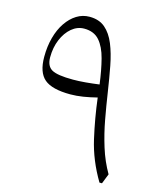

<svg xmlns="http://www.w3.org/2000/svg" viewBox="-111 -817 751 898"><g transform="rotate(15 264.5 -368.5)"><path d="M487.3 -48.3Q456.1 -102.1 436.8 -164.1Q417.5 -226.1 405.5 -291.3Q393.6 -356.4 384.3 -418.5Q374.5 -483.4 363.5 -541Q352.5 -598.6 334.5 -642.8Q316.4 -687 287.1 -712.2Q257.8 -737.3 211.4 -737.3Q177.7 -737.3 149.2 -719.5Q120.6 -701.7 99.1 -669.9Q77.6 -638.2 65.9 -595.2Q54.2 -552.2 54.2 -501.5Q54.2 -426.3 91.3 -394.8Q128.4 -363.3 217.3 -363.3Q246.1 -363.3 278.6 -368.4Q311 -373.5 345.2 -382.3Q356.9 -285.6 378.9 -189.2Q400.9 -92.8 456.1 0H468.3ZM337.9 -443.4Q305.7 -439 272.2 -436Q238.8 -433.1 211.4 -433.1Q136.2 -433.1 108.9 -448.5Q81.5 -463.9 81.5 -506.8Q81.5 -554.2 97.7 -592.8Q113.8 -631.3 141.1 -654.3Q168.5 -677.2 201.7 -677.2Q249 -677.2 275.4 -647Q301.8 -616.7 315.4 -563.7Q329.1 -510.7 337.9 -443.4Z"/></g></svg>

Font: Pinar VF
Style: Regular
Weight: 300
Designer: Amin Abedi
Version: Version 2.000